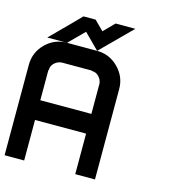

<svg xmlns="http://www.w3.org/2000/svg" viewBox="-121 -930 909 1026"><g transform="rotate(15 333.5 -416.5)"><path d="M390.8 0V-224.2H108.3V0H0V-500Q0 -569.2 48.8 -617.9Q97.5 -666.7 166.7 -666.7H57.5Q194.2 -803.3 215 -825.8H282.5L333.3 -775L390.8 -833.3H500L333.3 -666.7Q401.7 -666.7 450.8 -617.5Q500 -568.3 500 -500V0ZM108.3 -333.3H390.8V-500Q389.2 -521.7 373.3 -538.8Q357.5 -555.8 333.3 -555.8V-557.5H166.7Q144.2 -555.8 127.1 -540Q110 -524.2 110 -500H108.3ZM333.3 -666.7 250 -750 166.7 -666.7Z"/></g></svg>

Font: 0xA000-Squareish-Mono
Style: Squareish-Mono-Bold
Weight: 700
Version: Version 0.1